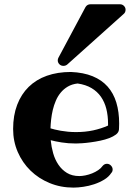

<svg xmlns="http://www.w3.org/2000/svg" viewBox="-20 -832 600 878"><path d="M474.1 -257.8V-266.1Q474.1 -302.7 466.3 -334Q458.5 -365.2 441.7 -389.4Q424.8 -413.6 398.4 -429.2Q372.1 -444.8 335 -450.2Q309.1 -447.3 290 -436Q271 -424.8 257.6 -408.4Q244.1 -392.1 235.4 -371.6Q226.6 -351.1 221.4 -329.3Q216.3 -307.6 213.9 -285.9Q211.4 -264.2 210.9 -245.1Q218.8 -242.7 230.7 -239.7Q242.7 -236.8 257.8 -234.1Q272.9 -231.4 290.8 -229.7Q308.6 -228 328.1 -228Q369.6 -228 406 -235.8Q442.4 -243.7 474.1 -257.8ZM523.9 -238.8Q522.5 -226.1 510.3 -216.8Q498 -207.5 479.5 -200.4Q460.9 -193.4 438.7 -188.7Q416.5 -184.1 395 -181.2Q373.5 -178.2 355.5 -177Q337.4 -175.8 327.1 -175.8Q291.5 -175.8 261.5 -180.7Q231.4 -185.5 211.9 -190.9Q214.8 -160.6 223.1 -131.3Q231.4 -102.1 247.1 -78.9Q262.7 -55.7 286.1 -41.3Q309.6 -26.9 342.8 -26.9Q355 -26.9 370.6 -30Q386.2 -33.2 401.4 -39.3Q416.5 -45.4 429.2 -54Q441.9 -62.5 449.2 -73.2Q457.5 -83 469.2 -83Q479.5 -83 487.3 -75Q495.1 -66.9 495.1 -57.1Q495.1 -46.9 488.8 -41Q477.1 -22.9 456.1 -10.3Q435.1 2.4 410.6 10.5Q386.2 18.6 361.3 22.2Q336.4 25.9 315.9 25.9Q257.3 25.9 207 5.1Q156.7 -15.6 119.6 -51.8Q82.5 -87.9 61.3 -136.7Q40 -185.5 40 -242.2Q40 -304.2 58.6 -352.8Q77.1 -401.4 111.3 -434.8Q145.5 -468.3 194.3 -485.6Q243.2 -502.9 304.2 -502.9Q361.8 -500.5 403.6 -483.4Q445.3 -466.3 472.2 -436Q499 -405.8 512 -363Q524.9 -320.3 524.9 -267.1Q524.9 -254.9 524.4 -247.8Q523.9 -240.7 523.9 -238.8ZM554.2 -787.6Q554.2 -774.9 544.9 -767.6L287.1 -536.6Q279.8 -530.8 270 -530.8Q258.8 -530.8 251.5 -538.3Q244.1 -545.9 244.1 -555.7Q244.1 -562.5 247.1 -567.9L371.1 -799.8Q378.9 -812.5 394 -812.5H528.3Q539.6 -812.5 546.9 -804.9Q554.2 -797.4 554.2 -787.6Z"/></svg>

Font: Ribeye
Style: Regular
Weight: 400
Designer: Astigmatic (AOETI)
Foundry: Astigmatic (AOETI)
Version: Version 1.000